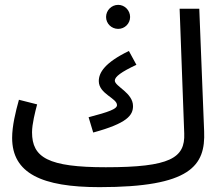

<svg xmlns="http://www.w3.org/2000/svg" viewBox="-20 -750 922 791"><path d="M467 -631C494 -631 516 -653 516 -680C516 -707 494 -730 467 -730C439 -730 417 -707 417 -680C417 -653 439 -631 467 -631ZM390 21C765 21 827 -67 821 -209L801 -714H720L739 -200C743 -99 681 -61 416 -61C178 -61 112 -101 112 -205C112 -239 125 -290 133 -320L58 -339C44 -289 30 -231 30 -182C30 -36 152 21 390 21ZM364 -204C504 -242 528 -275 528 -313C528 -368 453 -394 453 -418C453 -434 480 -454 542 -483L511 -540C412 -492 387 -451 387 -416C387 -363 462 -346 462 -317C462 -301 429 -289 345 -267Z"/></svg>

Font: Noto Sans Arabic UI
Style: Regular
Weight: 400
Designer: Monotype Design Team, Nadine Chahine and Nizar Qandah
Foundry: Monotype Imaging Inc.
Version: Version 2.010